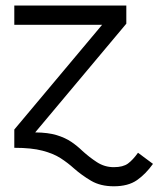

<svg xmlns="http://www.w3.org/2000/svg" viewBox="-20 -525 563 682"><path d="M384.3 136.7Q336.9 136.7 303.7 117.2Q270.5 97.7 242.7 73.2Q221.2 53.7 195.6 37.1Q169.9 20.5 131.1 10.3Q92.3 0 30.8 0V-64.9L342.8 -437H30.8V-505.4H428.7V-440.9L105 -54.7Q151.4 -54.2 181.6 -44.9Q211.9 -35.6 233.4 -21Q254.9 -6.3 272.9 11.2Q296.9 33.2 324.2 51Q351.6 68.8 384.3 68.8Q417 68.8 434.6 55.9Q452.1 43 470.2 17.6L523.4 57.1Q497.1 93.8 466.1 115.2Q435.1 136.7 384.3 136.7Z"/></svg>

Font: Estedad-FD Regular
Style: FD-Regular
Weight: 400
Designer: Amin Abedi
Version: Version 7.3